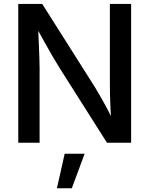

<svg xmlns="http://www.w3.org/2000/svg" viewBox="-20 -748 783 1006"><path d="M75.7 0V-727.5H201.2L476.6 -292.5Q488.8 -272.5 505.4 -243.9Q522 -215.3 540.5 -180.4Q559.1 -145.5 577.1 -106.4L564 -98.1Q561 -135.3 559.1 -175Q557.1 -214.8 556.4 -249.8Q555.7 -284.7 555.7 -307.1V-727.5H667V0H540.5L293.9 -389.2Q276.9 -416.5 258.1 -448.2Q239.3 -480 216.1 -522Q192.9 -564 161.6 -620.6L178.7 -627.4Q181.2 -573.2 183.1 -526.9Q185.1 -480.5 186.3 -445.6Q187.5 -410.6 187.5 -390.1V0ZM278.3 238.3 318.8 57.6H423.3L356.4 238.3Z"/></svg>

Font: Inter 20pt Medium
Style: Regular
Weight: 500
Version: Version 4.001;git-66647c0bb